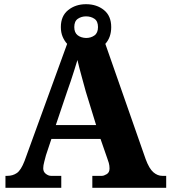

<svg xmlns="http://www.w3.org/2000/svg" viewBox="-20 -895 812 915"><path d="M6 0V-57H15Q41 -57 60.5 -70.5Q80 -84 97 -128L300 -686Q287 -700 278.5 -720Q270 -740 270 -766Q270 -819 305 -847Q340 -875 390 -875Q441 -875 475.5 -847Q510 -819 510 -766Q510 -717 482 -686L674 -137Q691 -91 711 -74Q731 -57 753 -57H772V0H420V-57H466Q475 -57 488.5 -65Q502 -73 502 -92Q502 -106 498.5 -118.5Q495 -131 492 -138L459 -233H225L199 -155Q196 -143 191 -124.5Q186 -106 186 -93Q186 -76 198.5 -66.5Q211 -57 223 -57H272V0ZM390 -714Q413 -714 430 -726Q447 -738 447 -766Q447 -794 430 -805.5Q413 -817 390 -817Q368 -817 351 -805.5Q334 -794 334 -766Q334 -740 349.5 -727.5Q365 -715 390 -714ZM246 -299H438L389 -458Q381 -488 369 -531Q357 -574 349 -609Q343 -589 334.5 -562Q326 -535 317 -508Q308 -481 301 -462Z"/></svg>

Font: Noto Serif Telugu ExtraBold
Style: Regular
Weight: 800
Designer: Jelle Bosma - Monotype Design Team
Foundry: Monotype Imaging Inc.
Version: Version 2.005; ttfautohint (v1.8.4.7-5d5b)